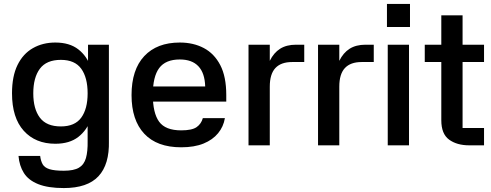

<svg xmlns="http://www.w3.org/2000/svg" viewBox="-20 -738 2493 975"><path d="M261 -8Q160 -8 100.5 -74Q41 -140 41 -264Q41 -351 69 -408Q97 -465 147 -493.5Q197 -522 261 -522Q333 -522 377.5 -487.5Q422 -453 442 -394.5Q462 -336 462 -264Q462 -193 442 -135Q422 -77 377.5 -42.5Q333 -8 261 -8ZM289 -96Q360 -96 392.5 -140.5Q425 -185 425 -264Q425 -344 392.5 -389Q360 -434 289 -434Q216 -434 182.5 -389Q149 -344 149 -264Q149 -185 182.5 -140.5Q216 -96 289 -96ZM427 -511H533V-9H425V-399L427 -407ZM533 -22Q536 97 480 157Q424 217 304 217Q224 217 174 197Q124 177 101 140Q78 103 74 54H184Q187 79 196.5 96Q206 113 231 121Q256 129 304 129Q355 129 381 113.5Q407 98 416.5 64.5Q426 31 425 -22Z M707 -299H1022Q1020 -367 987.5 -401.5Q955 -436 893 -436Q821 -436 788.5 -392.5Q756 -349 756 -257Q756 -164 788 -120Q820 -76 900 -76Q955 -76 978.5 -92.5Q1002 -109 1010 -138H1122Q1115 -95 1087.5 -61.5Q1060 -28 1013.5 -9Q967 10 900 10Q777 10 712.5 -59Q648 -128 648 -255Q648 -384 712.5 -453Q777 -522 893 -522Q962 -522 1015 -494Q1068 -466 1098.5 -407.5Q1129 -349 1129 -256V-222H706Z M1350 0H1242V-511H1350V-429Q1370 -470 1402.5 -490.5Q1435 -511 1483 -511H1525V-423H1463Q1407 -423 1378.5 -392.5Q1350 -362 1350 -298Z M1703 0H1595V-511H1703V-429Q1723 -470 1755.5 -490.5Q1788 -511 1836 -511H1878V-423H1816Q1760 -423 1731.5 -392.5Q1703 -362 1703 -298Z M2057 -511V0H1949V-511ZM1945 -718H2062V-601H1945Z M2438 -423H2329V-88H2438V0H2363Q2300 0 2260.5 -29Q2221 -58 2221 -127V-423H2137V-511H2221V-660H2329V-511H2438Z"/></svg>

Font: 42dot Sans Light SemiBold
Style: Regular
Weight: 600
Version: Version 1.000